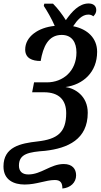

<svg xmlns="http://www.w3.org/2000/svg" viewBox="-32 -870 579 1105"><path d="M327 215C373 211 406 181 406 139C406 102 384 74 335 74C259 74 206 134 131 134C95 134 77 115 77 83C77 14 135 5 228 -2C359 -17 473 -68 473 -221C473 -318 399 -362 345 -369C446 -383 527 -454 527 -572C527 -650 472 -703 389 -719C412 -754 440 -786 476 -786C488 -786 497 -783 505 -776C516 -787 522 -798 522 -812C522 -837 504 -850 478 -850C424 -850 382 -804 347 -754C327 -786 300 -822 273 -849H223L220 -836C238 -809 266 -761 283 -721C188 -712 113 -659 113 -585C113 -535 153 -519 202 -519C216 -600 245 -669 323 -669C383 -669 408 -625 408 -568C408 -460 330 -396 238 -396H164L153 -339H221C308 -339 349 -294 349 -219C349 -108 299 -69 184 -56C86 -45 -12 -25 -12 88C-12 167 49 192 110 192C179 192 231 166 284 166C319 166 327 186 327 215Z"/></svg>

Font: Noto Serif Condensed SemiBold
Style: Italic
Weight: 600
Width: 3
Italic angle: -12°
Designer: Monotype Design Team
Foundry: Monotype Imaging Inc.
Version: Version 2.014